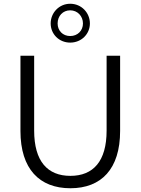

<svg xmlns="http://www.w3.org/2000/svg" viewBox="-20 -997 749 1023"><path d="M355 6C520 6 620 -97 620 -299V-700H548V-301C548 -138 477 -60 355 -60C233 -60 162 -138 162 -301V-700H89V-299C89 -97 190 6 355 6ZM354 -770C414 -770 459 -816 459 -872C459 -929 414 -977 354 -977C295 -977 250 -929 250 -872C250 -816 294 -770 354 -770ZM354 -805C314 -805 287 -834 287 -872C287 -912 315 -942 354 -942C393 -942 422 -911 422 -872C422 -834 394 -805 354 -805Z"/></svg>

Font: Chess Sans
Style: Regular
Weight: 400
Designer: Wolf Bōese
Foundry: Wolf Bōese
Version: Version 7.223;Glyphs 3.3 (3306)